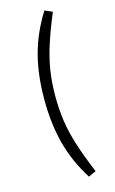

<svg xmlns="http://www.w3.org/2000/svg" viewBox="-132 -824 580 971"><g transform="rotate(-15 158.5 -338.0)"><path d="M246.6 -755.9Q209 -666 187.3 -597.2Q165.5 -528.3 156.7 -467.3Q147.9 -406.2 147.9 -338.9Q147.9 -271.5 156.7 -210.2Q165.5 -148.9 187.3 -80.3Q209 -11.7 246.6 78.6L207 96.7Q146 0.5 117.9 -104Q89.8 -208.5 89.8 -338.9Q89.8 -468.8 117.9 -572.8Q146 -676.8 207 -773.4Z"/></g></svg>

Font: Pinar-DS1-FD Regular
Style: Regular
Weight: 400
Designer: Amin Abedi
Version: Version 3.000